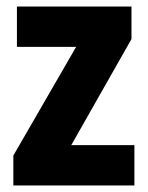

<svg xmlns="http://www.w3.org/2000/svg" viewBox="-20 -570 454 590"><path d="M393 0H21V-92L214 -426H32V-550H384V-450L199 -124H393Z"/></svg>

Font: Noto Sans Lao Condensed ExtraBold
Style: Regular
Weight: 800
Width: 3
Designer: Monotype Design Team
Foundry: Monotype Imaging Inc.
Version: Version 2.003; ttfautohint (v1.8.4.7-5d5b)